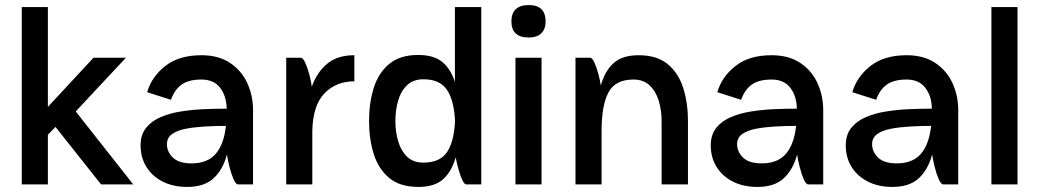

<svg xmlns="http://www.w3.org/2000/svg" viewBox="-20 -728 4103 758"><path d="M66 -700H169V-306L349 -500H477L279 -288L506 0H379L199 -227L169 -196V0H66Z M655 -334 561 -364Q578 -424 632 -467Q686 -510 775 -510Q843 -510 888.5 -479.5Q934 -449 956.5 -399.5Q979 -350 979 -293V0H920Q911 0 902 -20.5Q893 -41 886 -69Q879 -97 876 -118Q860 -58 823 -24Q786 10 719 10Q664 10 622.5 -11Q581 -32 558 -69Q535 -106 535 -154Q535 -196 556.5 -223Q578 -250 614 -265.5Q650 -281 694.5 -288Q739 -295 785.5 -297Q832 -299 875 -299Q874 -349 849 -381.5Q824 -414 775 -414Q725 -414 697 -394Q669 -374 655 -334ZM639 -159Q639 -129 662.5 -106Q686 -83 736 -83Q799 -83 831.5 -120.5Q864 -158 872 -231Q829 -231 787.5 -228.5Q746 -226 712.5 -219.5Q679 -213 659 -198.5Q639 -184 639 -159Z M1110 0V-500H1168Q1176 -500 1185 -480.5Q1194 -461 1201 -434.5Q1208 -408 1211 -386Q1232 -444 1272.5 -477Q1313 -510 1379 -510V-407Q1307 -407 1261 -359.5Q1215 -312 1213 -211V0Z M1631 -511Q1693 -511 1726.5 -483Q1760 -455 1776 -404V-700H1880V0H1821Q1813 0 1805 -17.5Q1797 -35 1790 -60Q1783 -85 1779 -107Q1764 -52 1730 -21Q1696 10 1632 10Q1559 10 1516.5 -25.5Q1474 -61 1455.5 -120Q1437 -179 1437 -250V-251Q1437 -322 1455.5 -381Q1474 -440 1516.5 -475.5Q1559 -511 1631 -511ZM1652 -415Q1612 -415 1587.5 -392Q1563 -369 1552 -331.5Q1541 -294 1541 -250Q1541 -206 1552.5 -168.5Q1564 -131 1588 -108.5Q1612 -86 1651 -86Q1715 -86 1743 -125Q1771 -164 1776 -242V-259Q1771 -336 1743 -375.5Q1715 -415 1652 -415Z M1999 -643Q1999 -708 2068 -708Q2134 -708 2134 -643Q2134 -613 2117 -596.5Q2100 -580 2068 -580Q2032 -580 2015.5 -596.5Q1999 -613 1999 -643ZM2015 -500H2118V0H2015Z M2252 0V-500H2310Q2318 -500 2326.5 -481.5Q2335 -463 2342 -437Q2349 -411 2352 -390Q2367 -446 2401.5 -478Q2436 -510 2501 -510Q2574 -510 2616.5 -474.5Q2659 -439 2677.5 -380Q2696 -321 2696 -250V0H2592V-250Q2592 -293 2580.5 -330.5Q2569 -368 2544.5 -391Q2520 -414 2481 -414Q2409 -414 2382 -363Q2355 -312 2355 -211V0Z M2906 -334 2812 -364Q2829 -424 2883 -467Q2937 -510 3026 -510Q3094 -510 3139.5 -479.5Q3185 -449 3207.5 -399.5Q3230 -350 3230 -293V0H3171Q3162 0 3153 -20.5Q3144 -41 3137 -69Q3130 -97 3127 -118Q3111 -58 3074 -24Q3037 10 2970 10Q2915 10 2873.5 -11Q2832 -32 2809 -69Q2786 -106 2786 -154Q2786 -196 2807.5 -223Q2829 -250 2865 -265.5Q2901 -281 2945.5 -288Q2990 -295 3036.5 -297Q3083 -299 3126 -299Q3125 -349 3100 -381.5Q3075 -414 3026 -414Q2976 -414 2948 -394Q2920 -374 2906 -334ZM2890 -159Q2890 -129 2913.5 -106Q2937 -83 2987 -83Q3050 -83 3082.5 -120.5Q3115 -158 3123 -231Q3080 -231 3038.5 -228.5Q2997 -226 2963.5 -219.5Q2930 -213 2910 -198.5Q2890 -184 2890 -159Z M3439 -334 3345 -364Q3362 -424 3416 -467Q3470 -510 3559 -510Q3627 -510 3672.5 -479.5Q3718 -449 3740.5 -399.5Q3763 -350 3763 -293V0H3704Q3695 0 3686 -20.5Q3677 -41 3670 -69Q3663 -97 3660 -118Q3644 -58 3607 -24Q3570 10 3503 10Q3448 10 3406.5 -11Q3365 -32 3342 -69Q3319 -106 3319 -154Q3319 -196 3340.5 -223Q3362 -250 3398 -265.5Q3434 -281 3478.5 -288Q3523 -295 3569.5 -297Q3616 -299 3659 -299Q3658 -349 3633 -381.5Q3608 -414 3559 -414Q3509 -414 3481 -394Q3453 -374 3439 -334ZM3423 -159Q3423 -129 3446.5 -106Q3470 -83 3520 -83Q3583 -83 3615.5 -120.5Q3648 -158 3656 -231Q3613 -231 3571.5 -228.5Q3530 -226 3496.5 -219.5Q3463 -213 3443 -198.5Q3423 -184 3423 -159Z M3894 -700H3997V0H3894Z"/></svg>

Font: Haskoy SemiBold
Style: Regular
Weight: 600
Designer: Ertekin Erdin
Foundry: Ertekin Erdin
Version: Version 1.500; ttfautohint (v1.8.3)